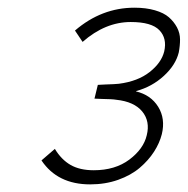

<svg xmlns="http://www.w3.org/2000/svg" viewBox="-20 -840 493 504"><path d="M404.8 -487.8Q398.9 -464.4 384.3 -441.7Q369.6 -418.9 346.7 -399.4Q323.7 -379.9 290 -367.9Q256.3 -356 216.8 -356Q130.9 -356 88.9 -418.9L124 -449.2Q141.1 -420.9 165.3 -407Q189.5 -393.1 226.1 -393.1Q282.2 -393.1 319.6 -421.1Q356.9 -449.2 365.2 -484.9Q374.5 -521.5 353.3 -547.4Q332 -573.2 285.2 -578.1Q279.8 -579.1 269.5 -579.6Q259.3 -580.1 246.6 -580.3Q233.9 -580.6 228 -581.1L236.8 -617.2Q243.2 -617.7 255.9 -618.2Q268.6 -618.7 278.3 -619.1Q288.1 -619.6 292 -620.1Q341.8 -626.5 372.8 -650.9Q403.8 -675.3 411.1 -705.1Q418.9 -739.3 398.4 -760.7Q377.9 -782.2 323.2 -782.2Q256.3 -782.2 196.8 -730L176.8 -759.8Q246.6 -819.8 333 -819.8Q363.3 -819.8 386.7 -813Q410.2 -806.2 423.3 -794.7Q436.5 -783.2 444.6 -768.1Q452.6 -752.9 452.6 -736.3Q452.6 -719.7 449.2 -702.1Q440.9 -668.9 409.9 -640.6Q378.9 -612.3 337.9 -601.1L336.9 -600.1Q376 -590.8 395.3 -559.6Q414.6 -528.3 404.8 -487.8Z"/></svg>

Font: Sinkin Sans 200 X Light Italic
Style: Regular
Weight: 200
Italic angle: -112°
Designer: Keith Bates
Foundry: K-Type
Version: Sinkin Sans (version 1.0)  by Keith Bates   •   © 2014   www